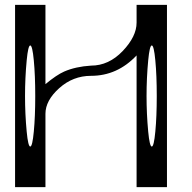

<svg xmlns="http://www.w3.org/2000/svg" viewBox="-20 -770 790 790"><path d="M589.8 -521.5Q583 -449.2 583 -375Q583 -300.8 589.8 -228.5Q595.7 -167 604.5 -167Q613.3 -167 619.1 -228.5Q625 -290 625 -375Q625 -460 619.1 -521.5Q613.3 -583 604.5 -583Q595.7 -583 589.8 -521.5ZM89.8 -521.5Q83 -449.2 83 -375Q83 -300.8 89.8 -228.5Q95.7 -167 104.5 -167Q113.3 -167 119.1 -228.5Q125 -290 125 -375Q125 -460 119.1 -521.5Q113.3 -583 104.5 -583Q95.7 -583 89.8 -521.5ZM354.5 -458Q280.3 -458 223.6 -407.2Q167 -356.4 167 -301.8V0H42V-750H167V-423.8Q212.9 -461.9 244.1 -475.6Q291 -496.1 354.5 -500Q427.7 -500 484.9 -560.1Q542 -620.1 542 -676.8V-750H667V0H542V-542Q462.9 -458 354.5 -458Z"/></svg>

Font: okolaksMetalik
Style: bold
Weight: 700
Width: 7
Version: Version 0.6